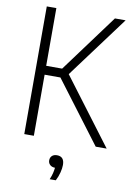

<svg xmlns="http://www.w3.org/2000/svg" viewBox="-103 -804 760 1096"><g transform="rotate(10 277.0 -256.0)"><path d="M77 0V-740H132.5V-405.5H225L472 -740H534L267.5 -381L554.5 0H491L224 -354H132.5V0ZM264.5 228.5Q273.5 207.5 277.5 190.8Q281.5 174 283 159Q264.5 158.5 253.8 148.5Q243 138.5 243 122.5Q243 106.5 253.5 96.5Q264 86.5 282.5 86.5Q325 86.5 325 135.5Q325 155 318.5 180.2Q312 205.5 300 228.5Z"/></g></svg>

Font: Encode Sans Condensed Light
Style: Regular
Weight: 300
Width: 3
Designer: Multiple Designers
Foundry: Impallari Type
Version: Version 3.000; ttfautohint (v1.8.3) -l 8 -r 50 -G 200 -x 14 